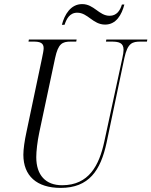

<svg xmlns="http://www.w3.org/2000/svg" viewBox="-20 -907 739 937"><path d="M493 -787C547 -787 574 -835 587 -885H575C566 -855 549 -830 515 -830C463 -830 439 -887 381 -887C325 -887 295 -836 282 -786H295C304 -813 319 -845 357 -845C409 -845 433 -787 493 -787ZM276 10C414 10 471 -75 500 -210L587 -624C603 -698 626 -704 667 -704H697L699 -714H499L497 -704H523C559 -704 583 -699 583 -664C583 -654 581 -641 577 -623L489 -216C464 -100 414 -3 283 -3C203 -3 157 -52 157 -140C157 -168 162 -215 172 -262L249 -624C264 -694 284 -704 325 -704H352L354 -714H121L119 -704H144C176 -704 193 -697 193 -672C193 -663 190 -646 185 -623L109 -262C100 -221 94 -179 94 -152C94 -49 159 10 276 10Z"/></svg>

Font: Noto Serif Display Condensed Light
Style: Italic
Weight: 300
Width: 3
Italic angle: -12°
Designer: Monotype Design Team
Foundry: Monotype Imaging Inc.
Version: Version 2.009